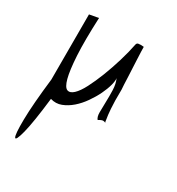

<svg xmlns="http://www.w3.org/2000/svg" viewBox="-148 -609 721 783"><g transform="rotate(30 212.5 -217.0)"><path d="M90.8 -514.6Q85.9 -405.3 89.8 -337.4Q93.8 -269.5 103 -234.9Q112.3 -200.2 126.5 -194.8Q140.6 -189.5 157.2 -205.1Q173.8 -220.7 190.4 -252.9Q207 -285.2 222.7 -325.2Q238.3 -365.2 252 -410.2Q265.6 -455.1 273.4 -495.1Q275.4 -502.9 282.2 -503.9Q289.1 -504.9 293.9 -504.9Q295.9 -504.9 300.8 -504.4Q305.7 -503.9 307.6 -503.9Q307.6 -496.1 308.1 -481Q308.6 -465.8 309.6 -446.3Q310.5 -426.8 311.5 -405.8Q312.5 -384.8 313.5 -365.2Q314.5 -345.7 314.9 -330.1Q315.4 -314.5 316.4 -307.6Q315.4 -250 317.9 -218.3Q320.3 -186.5 323.2 -171.9Q324.2 -160.2 326.2 -157.2Q323.2 -159.2 316.4 -160.2Q308.6 -161.1 293.9 -151.4Q285.2 -161.1 285.2 -183.1Q285.2 -205.1 286.1 -231.9Q287.1 -258.8 286.1 -287.6Q285.2 -316.4 275.4 -337.9Q277.3 -326.2 271.5 -304.2Q265.6 -282.2 253.4 -256.8Q241.2 -231.4 223.1 -205.6Q205.1 -179.7 183.1 -160.6Q161.1 -141.6 136.7 -132.3Q112.3 -123 85.9 -130.9Q72.3 -12.7 59.1 38.6Q45.9 89.8 38.6 79.1Q31.2 68.4 32.2 -2.9Q33.2 -74.2 47.9 -200.2V-506.8Z"/></g></svg>

Font: Zeyada
Style: Regular
Weight: 400
Version: Version 1.002 2010